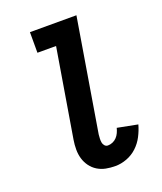

<svg xmlns="http://www.w3.org/2000/svg" viewBox="-138 -824 775 920"><g transform="rotate(-20 250.0 -363.5)"><path d="M291 8Q266 8 243 3.5Q220 -1 200.5 -13Q181 -25 167.5 -43.5Q154 -62 147.5 -84Q141 -106 141 -130.5Q141 -155 145 -179L220 -630H125V-735H362L267 -162Q266 -152 265.5 -141.5Q265 -131 266.5 -121.5Q268 -112 274.5 -104.5Q281 -97 291 -97Q303 -97 315 -102Q327 -107 336 -116.5Q345 -126 350.5 -138Q356 -150 359 -162L462 -142Q454 -113 439.5 -85Q425 -57 402 -35.5Q379 -14 349.5 -3Q320 8 291 8Z"/></g></svg>

Font: Iosevka Slab Extrabold
Style: Italic
Weight: 800
Italic angle: -9°
Monospace: yes
Designer: Belleve Invis
Foundry: Belleve Invis
Version: Version 11.1.0; ttfautohint (v1.8.3)